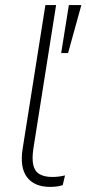

<svg xmlns="http://www.w3.org/2000/svg" viewBox="-20 -725 339 753"><path d="M177 8Q115 8 86 -30Q57 -68 69 -143L158 -705H200L111 -143Q105 -103 110.5 -78Q116 -53 135 -42Q154 -31 185 -31Q198 -31 210 -32.5Q222 -34 235 -37L226 1Q215 5 201.5 6.5Q188 8 177 8ZM220 -517 250 -705H299L247 -517Z"/></svg>

Font: Nunito Sans 12pt ExtraLight
Style: Italic
Weight: 200
Italic angle: -9°
Designer: Vernon Adams
Foundry: Vernon Adams
Version: Version 3.101;gftools[0.9.27]